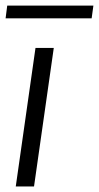

<svg xmlns="http://www.w3.org/2000/svg" viewBox="-30 -673 357 693"><path d="M-3.9 -652.8H307.1L300.8 -606.9H-9.8ZM98.1 -500H164.1L92.8 0H26.9Z"/></svg>

Font: Oakes Grotesk
Style: Light Italic
Weight: 300
Designer: Samuel Oakes
Foundry: Samuel Oakes
Version: Version 1.0 | wf-rip DC20170320